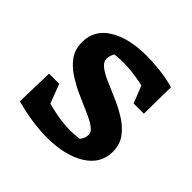

<svg xmlns="http://www.w3.org/2000/svg" viewBox="-137 -626 759 759"><g transform="rotate(45 242.5 -247.0)"><path d="M220 7Q182 7 137.5 0.5Q93 -6 45 -19L96 -110Q142 -95 185 -86.5Q228 -78 269 -78Q284 -78 299.5 -79.5Q315 -81 330 -84L294 -59Q310 -71 320.5 -86Q331 -101 331 -117Q331 -134 311 -148Q291 -162 259 -175.5Q227 -189 192 -205Q157 -221 125 -241.5Q93 -262 73 -290.5Q53 -319 53 -358Q53 -427 113.5 -464Q174 -501 272 -501Q308 -501 347.5 -496.5Q387 -492 428 -481L394 -387Q348 -403 305 -410Q262 -417 223 -417Q209 -417 194 -416Q179 -415 163 -413L196 -432Q181 -421 174.5 -407.5Q168 -394 168 -380Q168 -362 188 -347Q208 -332 240 -318.5Q272 -305 307.5 -289.5Q343 -274 374.5 -253.5Q406 -233 426 -205Q446 -177 446 -138Q446 -70 384 -31.5Q322 7 220 7ZM45 -19 49 -178H106L166 -20ZM369 -331 308 -483 428 -481 426 -331Z"/></g></svg>

Font: Piazzolla 24pt
Style: Bold
Weight: 700
Designer: Juan Pablo del Peral
Foundry: Huerta Tipografica
Version: Version 2.005